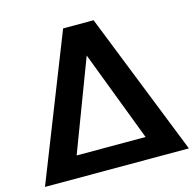

<svg xmlns="http://www.w3.org/2000/svg" viewBox="-113 -876 1037 1022"><g transform="rotate(-15 405.5 -365.0)"><path d="M10.7 30.3 322.3 -759.8H490.2L803.7 30.3ZM216.8 -87.9H596.7L406.2 -587.9Z"/></g></svg>

Font: GenEi M Gothic v2 Bold
Style: Regular
Weight: 700
Version: Version 2.0